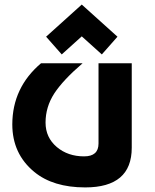

<svg xmlns="http://www.w3.org/2000/svg" viewBox="-20 -816 684 846"><path d="M355.5 9.8Q213.9 9.8 130.9 -58.6Q34.2 -138.2 34.2 -268.1Q34.7 -430.2 160.6 -537.1H343.8Q258.3 -463.9 219.2 -404.3Q180.7 -344.7 180.7 -275.9Q180.7 -210 230.5 -168Q279.3 -127 350.6 -127Q414.1 -127 414.1 -183.6V-537.1H560.5V-165Q560.5 9.8 355.5 9.8ZM340.3 -795.9 497.6 -654.3 428.7 -576.2 340.3 -655.8 252 -576.2 183.1 -654.3Z"/></svg>

Font: Newest Shape
Style: Bold
Weight: 700
Designer: Wojciech Kalinowski "wmk69" (wmk69@o2.pl)
Foundry: Wojciech Kalinowski "wmk69" (wmk69@o2.pl)
Version: Version 1.0.0; 2022-02-24